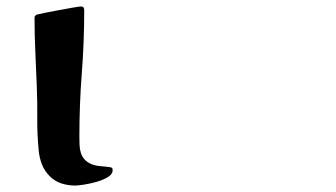

<svg xmlns="http://www.w3.org/2000/svg" viewBox="-20 -567 1040 595"><path d="M87 -512Q87 -519 95 -522Q98 -523 118 -527Q138 -531 162 -535.5Q186 -540 206.5 -543.5Q227 -547 231 -547Q241 -547 241 -536Q241 -437 233.5 -340Q226 -243 226 -144Q226 -131 226.5 -118Q227 -105 230.5 -93.5Q234 -82 242 -73Q250 -64 264 -58Q278 -53 292 -52Q306 -51 320 -49Q326 -48 327.5 -46.5Q329 -45 329 -39Q329 -27 314 -18Q299 -9 279.5 -3.5Q260 2 241 5Q222 8 213 8Q191 8 170.5 1.5Q150 -5 134 -21Q118 -37 110 -57.5Q102 -78 100 -100Q95 -150 95.5 -200Q96 -250 94 -300Q92 -354 89.5 -406Q87 -458 87 -512Z"/></svg>

Font: SoukouMincho
Style: Regular
Weight: 400
Designer: Dr. Ken Lunde (project architect, glyph set definition & overall production); Masataka HATTORI  (production & ideograph 
Foundry: Adobe Systems Incorporated
Version: Version 1.00